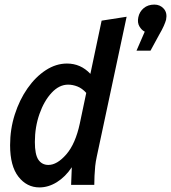

<svg xmlns="http://www.w3.org/2000/svg" viewBox="-20 -806 746 837"><path d="M24 -173Q24 -243 44.5 -307Q65 -371 100 -421Q135 -471 179.5 -500Q224 -529 272 -529Q332 -529 374 -484L423 -716L532 -733L402 -124Q397 -101 395 -81.5Q393 -62 392 -39L391 0H290L293 -77Q265 -35 228 -12Q191 11 152 11Q97 11 60.5 -35.5Q24 -82 24 -173ZM132 -187Q132 -132 147.5 -109.5Q163 -87 191 -87Q229 -87 269 -133Q309 -179 328 -268L356 -401Q338 -421 317.5 -429Q297 -437 277 -437Q238 -437 205 -401.5Q172 -366 152 -309Q132 -252 132 -187ZM704 -720Q701 -709 694 -693Q687 -677 673 -653L636 -585H575L611 -668Q598 -674 588 -690.5Q578 -707 583 -731Q588 -755 606.5 -770.5Q625 -786 653 -786Q678 -786 694 -768Q710 -750 704 -720Z"/></svg>

Font: Radio Canada Condensed Medium
Style: Italic
Weight: 500
Width: 3
Italic angle: -12°
Designer: Charles Daoud, Etienne Aubert Bonn, Alexandre Saumier Demers, Jacques Le Bailly
Foundry: Radio-Canada
Version: Version 2.104; ttfautohint (v1.8.4.7-5d5b);gftools[0.9.28.de